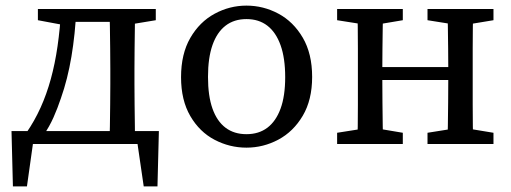

<svg xmlns="http://www.w3.org/2000/svg" viewBox="-20 -513 1821 684"><path d="M511 0H56L103 -41L76 151H26L21 -46H546L541 151H492L464 -41ZM370 0Q371 -26 371.5 -63Q372 -100 372.5 -140Q373 -180 373 -213V-268Q373 -301 372.5 -341Q372 -381 371.5 -418.5Q371 -456 370 -481H461Q461 -456 460.5 -418.5Q460 -381 459.5 -341Q459 -301 459 -268V-213Q459 -180 459.5 -140Q460 -100 460.5 -63Q461 -26 461 0ZM115 -441V-481H220V-424H206ZM417 -424V-481H535V-441L432 -424ZM74 -40Q103 -82 124.5 -129.5Q146 -177 161 -231.5Q176 -286 185 -348.5Q194 -411 198 -481H252Q248 -392 234.5 -311.5Q221 -231 197 -163Q185 -127 170.5 -94.5Q156 -62 136 -33V-9ZM220 -435V-481H410V-435Z M858 13Q798 13 744.5 -15Q691 -43 658 -99.5Q625 -156 625 -238Q625 -321 658 -378Q691 -435 744.5 -464Q798 -493 858 -493Q918 -493 971.5 -464.5Q1025 -436 1058.5 -379Q1092 -322 1092 -239Q1092 -157 1058.5 -100.5Q1025 -44 971.5 -15.5Q918 13 858 13ZM858 -35Q902 -35 932.5 -58Q963 -81 979.5 -126Q996 -171 996 -238Q996 -306 979.5 -352Q963 -398 932.5 -421.5Q902 -445 858 -445Q814 -445 783.5 -421.5Q753 -398 737 -352.5Q721 -307 721 -239Q721 -171 737 -126Q753 -81 783.5 -58Q814 -35 858 -35Z M1253 0Q1254 -26 1254.5 -63Q1255 -100 1255 -140Q1255 -180 1255 -213V-268Q1255 -301 1255 -341Q1255 -381 1254.5 -418.5Q1254 -456 1253 -481H1345Q1344 -456 1343.5 -418.5Q1343 -381 1342.5 -341Q1342 -301 1342 -268V-236Q1342 -192 1342.5 -147Q1343 -102 1343.5 -64Q1344 -26 1345 0ZM1574 0Q1575 -26 1575.5 -64Q1576 -102 1576.5 -147Q1577 -192 1577 -236V-268Q1577 -301 1576.5 -341Q1576 -381 1575.5 -418.5Q1575 -456 1574 -481H1666Q1665 -456 1664.5 -418.5Q1664 -381 1664 -341Q1664 -301 1664 -268V-213Q1664 -180 1664 -140Q1664 -100 1664.5 -63Q1665 -26 1666 0ZM1181 0V-40L1289 -57H1314L1415 -40V0ZM1181 -441V-481H1415V-441L1314 -424H1289ZM1503 0V-40L1610 -57H1635L1738 -40V0ZM1503 -441V-481H1738V-441L1635 -424H1610ZM1304 -228V-274H1614V-228Z"/></svg>

Font: Source Serif 4 18pt
Style: Regular
Weight: 400
Designer: Frank Grießhammer
Foundry: Adobe Systems Incorporated
Version: Version 4.004;hotconv 1.0.116;makeotfexe 2.5.65601